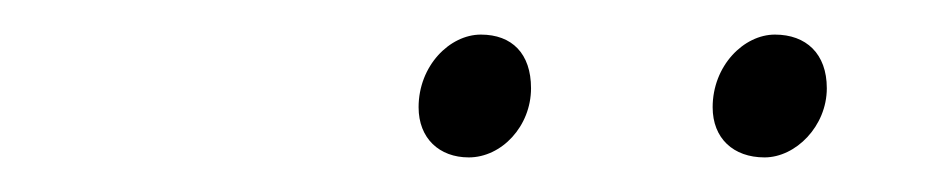

<svg xmlns="http://www.w3.org/2000/svg" viewBox="-20 -690 547 111"><path d="M251 -599C270 -599 287 -617 287 -639C287 -659 276 -670 258 -670C240 -670 222 -652 222 -628C222 -610 234 -599 251 -599ZM422 -599C440 -599 458 -617 458 -639C458 -659 446 -670 428 -670C410 -670 392 -652 392 -628C392 -610 404 -599 422 -599Z"/></svg>

Font: Source Sans Pro Light
Style: Italic
Weight: 300
Italic angle: -11°
Designer: Paul D. Hunt
Foundry: Adobe Systems Incorporated
Version: Version 3.006;hotconv 1.0.111;makeotfexe 2.5.65597